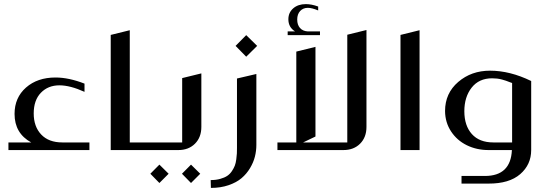

<svg xmlns="http://www.w3.org/2000/svg" viewBox="-20 -730 2687 934"><path d="M415 -37.1V0H21V-37.1H131.8Q50.8 -81.5 50.8 -175.8Q50.8 -254.9 106.4 -304Q162.1 -353 250 -353Q314.5 -353 391.1 -323.2V-283.2Q321.3 -314.9 269 -314.9Q213.9 -314.9 179 -278.8Q144 -242.7 144 -178.2Q144 -114.3 180.4 -75.7Q216.8 -37.1 283.2 -37.1Z M611.3 -37.1H696.8Q706.5 -37.1 706.5 -26.9V-9.8Q706.5 0 696.8 0H518.6V-560.1L611.3 -583Z M959.5 -373V-112.8Q959.5 -62 928.5 -31Q897.5 0 847.2 0H697.3Q687.5 0 687.5 -9.8V-26.9Q687.5 -37.1 697.3 -37.1H866.2V-350.1ZM755.4 70.8 800.3 115.2 755.4 160.2 711.4 115.2ZM909.2 70.8 954.1 115.2 909.2 160.2 865.2 115.2Z M1177.7 -559.1 1231 -506.8 1177.7 -454.1 1126 -506.8ZM1132.8 -348.1 1227.1 -370.1V-24.9Q1227.1 3.9 1220 32Q1212.9 60.1 1196.3 87.9Q1179.7 115.7 1155 136.7Q1130.4 157.7 1091.8 170.9Q1053.2 184.1 1005.9 184.1L1004.9 146Q1030.8 146 1051.5 140.1Q1072.3 134.3 1085.4 125.5Q1098.6 116.7 1108.2 102.3Q1117.7 87.9 1122.3 75.7Q1127 63.5 1129.4 45.4Q1131.8 27.3 1132.3 16.4Q1132.8 5.4 1132.8 -11.2Z M1477.5 -577.1H1536.6V-559.1H1379.4V-577.1H1415.5Q1382.8 -597.2 1382.8 -636.2Q1382.8 -668.9 1406.5 -689.5Q1430.2 -710 1467.8 -710Q1495.6 -710 1527.8 -698.2V-679.2Q1497.1 -691.9 1477.5 -691.9Q1454.6 -691.9 1440.2 -676.5Q1425.8 -661.1 1425.8 -634.8Q1425.8 -609.4 1439.2 -594Q1452.6 -578.6 1477.5 -577.1ZM1421.4 -479 1514.6 -502V-65.9L1454.6 -37.1H1669.4V-561L1762.7 -584V-112.8Q1762.7 -62 1731.7 -31Q1700.7 0 1650.4 0H1329.6V-37.1H1421.4Z M1928.2 -560.1 2021 -583V0H1928.2Z M2225.1 163.1V126H2338.9Q2464.4 126 2470.2 0H2356.9Q2298.8 0 2251 -23.4Q2203.1 -46.9 2174.3 -90.6Q2145.5 -134.3 2145 -189.9Q2145 -276.4 2209 -331.3Q2272.9 -386.2 2363.8 -386.2Q2460.9 -386.2 2564 -335.9V0Q2564 70.8 2510.5 117.2Q2457 163.6 2356 163.1ZM2379.9 -37.1H2471.2V-326.2Q2469.2 -326.7 2458.5 -330.8Q2447.8 -335 2440.9 -337.4Q2434.1 -339.8 2422.4 -343Q2410.6 -346.2 2398.7 -347.7Q2386.7 -349.1 2374 -349.1Q2310.1 -349.1 2274.4 -303.7Q2238.8 -258.3 2238.8 -189Q2238.8 -118.7 2275.4 -77.9Q2312 -37.1 2379.9 -37.1Z"/></svg>

Font: Wesal
Style: Regular
Weight: 300
Designer: Ahmed zaza
Foundry: Ahmed zaza
Version: Version 2.01